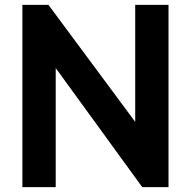

<svg xmlns="http://www.w3.org/2000/svg" viewBox="-20 -765 781 785"><path d="M71.5 -745H178.2L587.5 -193L532.8 -181.8V-745H669V0H561.5L157.5 -556L207.8 -567.2V0H71.5Z"/></svg>

Font: Trafiko Sans Variable
Style: Regular
Weight: 400
Designer: Gumpita Rahayu / Trafiko
Foundry: Tokotype / Trafiko
Version: Version 0.001;FEAKit 1.0